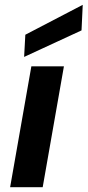

<svg xmlns="http://www.w3.org/2000/svg" viewBox="-20 -776 363 796"><path d="M22 0 110 -501H245L157 0ZM80 -540 85 -632 323 -756 318 -650Z"/></svg>

Font: DM Sans 18pt
Style: Bold Italic
Weight: 700
Italic angle: -10°
Designer: Colophon Foundry, Jonny Pinhorn
Foundry: Colophon Foundry
Version: Version 4.004;gftools[0.9.30]